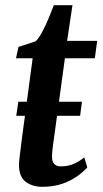

<svg xmlns="http://www.w3.org/2000/svg" viewBox="-20 -708 394 738"><path d="M42.5 -263 50.5 -317H295L288 -263ZM188 -181Q185.5 -163.5 183.8 -150.5Q182 -137.5 181 -126.5Q180 -115.5 180 -104Q180 -87 188.5 -77.8Q197 -68.5 213.5 -68.5Q242.5 -68.5 264.8 -78.8Q287 -89 304 -103L315.5 -64.5Q302.5 -49.5 278.8 -32Q255 -14.5 221 -2.2Q187 10 142 10Q104.5 10 78.8 -9.2Q53 -28.5 53 -74.5Q53 -79 53.5 -85.5Q54 -92 55.2 -102.8Q56.5 -113.5 58.5 -130Q60.5 -146.5 63.5 -170.5L105.5 -484H41.5L51 -527.5L117.5 -549.5Q129.5 -561.5 142.5 -585.8Q155.5 -610 167 -638Q178.5 -666 187 -688H258.5L238 -551H353.5L344.5 -484H229.5Z"/></svg>

Font: Merriweather 28pt SemiBold
Style: Italic
Weight: 600
Italic angle: -7.8°
Version: Version 2.101